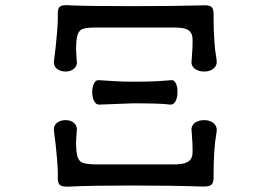

<svg xmlns="http://www.w3.org/2000/svg" viewBox="-20 -715 1040 737"><path d="M491.2 -401.4Q456.1 -401.4 422.9 -403.3Q400.4 -404.3 360.4 -407.2Q347.7 -409.2 340.8 -394.5Q334 -381.8 334 -361.3Q334 -341.8 340.8 -328.1Q348.6 -312.5 361.3 -313.5L491.2 -318.4Q540 -318.4 577.1 -317.4Q610.4 -316.4 633.8 -313.5Q646.5 -312.5 654.3 -327.1Q661.1 -340.8 661.1 -360.4Q662.1 -380.9 655.3 -394.5Q648.4 -409.2 636.7 -407.2Q606.4 -405.3 584 -403.3Q546.9 -401.4 491.2 -401.4ZM349.6 -609.4H647.5Q681.6 -609.4 697.3 -602.5Q715.8 -593.8 718.8 -571.3Q719.7 -556.6 718.8 -532.2Q717.8 -513.7 715.8 -484.4Q711.9 -463.9 727.5 -451.2Q742.2 -440.4 763.7 -440.4Q785.2 -440.4 798.8 -451.2Q814.5 -463.9 811.5 -484.4Q804.7 -524.4 802.7 -559.6Q799.8 -598.6 799.8 -651.4Q801.8 -681.6 790 -689.5Q781.2 -696.3 752.9 -694.3Q643.6 -691.4 486.3 -691.4Q329.1 -691.4 252 -694.3Q217.8 -698.2 208 -687.5Q200.2 -679.7 202.1 -651.4Q202.1 -623 198.2 -582Q194.3 -533.2 187.5 -484.4Q183.6 -463.9 198.2 -451.2Q211.9 -440.4 231.4 -440.4Q252 -440.4 263.7 -451.2Q278.3 -463.9 274.4 -484.4L272.5 -513.7Q271.5 -532.2 272.5 -542Q272.5 -557.6 275.4 -571.3Q279.3 -594.7 293.9 -602.5Q308.6 -609.4 349.6 -609.4ZM349.6 -84H647.5Q681.6 -84 697.3 -91.8Q715.8 -100.6 718.8 -122.1Q719.7 -138.7 718.8 -162.1Q717.8 -180.7 715.8 -209Q711.9 -230.5 727.5 -243.2Q742.2 -253.9 763.7 -253.9Q785.2 -253.9 798.8 -243.2Q814.5 -230.5 811.5 -209Q804.7 -169.9 802.7 -135.7Q799.8 -96.7 799.8 -43Q801.8 -13.7 790 -4.9Q781.2 2 752.9 1Q643.6 -2.9 486.3 -2.9Q329.1 -2.9 252 1Q217.8 3.9 208 -6.8Q200.2 -15.6 202.1 -43Q202.1 -72.3 198.2 -113.3Q194.3 -160.2 187.5 -209Q183.6 -230.5 198.2 -243.2Q211.9 -253.9 231.4 -253.9Q252 -253.9 263.7 -243.2Q278.3 -230.5 274.4 -209L272.5 -180.7Q271.5 -162.1 272.5 -152.3Q272.5 -136.7 275.4 -122.1Q279.3 -99.6 293.9 -91.8Q308.6 -84 349.6 -84Z"/></svg>

Font: GungsuhChe
Style: Regular
Weight: 400
Monospace: yes
Version: Version 2.21